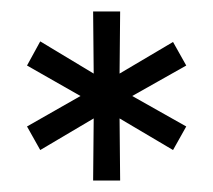

<svg xmlns="http://www.w3.org/2000/svg" viewBox="-20 -741 371 334"><path d="M142 -721 143 -613 50 -669 27 -627 120 -574 27 -521 50 -480 143 -535 142 -427H189L188 -535L281 -480L304 -521L210 -574L304 -627L281 -668L188 -613L189 -721Z"/></svg>

Font: Juman Normal
Style: Regular
Weight: 300
Designer: Bandar Raffah (Arabic) Julieta Ulanovsky (Latin)
Foundry: Caramella
Version: Version 5.022;PS 005.022;hotconv 1.0.88;makeotf.lib2.5.64775